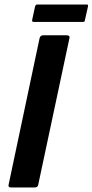

<svg xmlns="http://www.w3.org/2000/svg" viewBox="-20 -829 409 849"><path d="M149 -12Q147 0 133 0H29Q15 0 18 -12L155 -660Q158 -673 172 -673H276Q282 -673 285.5 -669.5Q289 -666 287 -660ZM355 -738Q354 -734 352.5 -733Q351 -732 343 -732H131Q124 -732 123 -734Q122 -736 122 -740L135 -800Q137 -806 139 -807.5Q141 -809 147 -809H360Q367 -809 368.5 -808Q370 -807 369 -800Z"/></svg>

Font: Glory Thin
Style: Bold Italic
Weight: 700
Italic angle: -12°
Version: Version 1.011